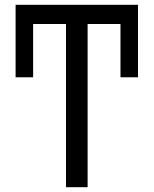

<svg xmlns="http://www.w3.org/2000/svg" viewBox="-20 -780 640 800"><path d="M255 0V-680H45V-760H555V-680H345V0ZM45 -458V-760H118V-458ZM482 -458V-760H555V-458Z"/></svg>

Font: Noto Sans Mono
Style: Regular
Weight: 400
Designer: Monotype Design Team
Foundry: Monotype Imaging Inc.
Version: Version 2.014